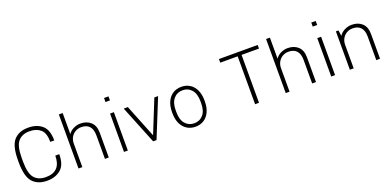

<svg xmlns="http://www.w3.org/2000/svg" viewBox="-4 -1556 4877 2403"><g transform="rotate(-20 2435.0 -355.0)"><path d="M591 -434H538Q538 -553 483 -600.5Q428 -648 337 -648Q239 -648 186 -587.5Q133 -527 133 -368V-318Q133 -159 186 -98.5Q239 -38 337 -38Q538 -38 538 -251H591Q591 -111 520.5 -50.5Q450 10 340 10H335Q214 10 146.5 -64Q79 -138 79 -330V-356Q79 -548 146.5 -622Q214 -696 335 -696H340Q451 -696 521 -636Q591 -576 591 -434Z M1159 -329V0H1108V-314Q1108 -395 1070.5 -435Q1033 -475 964 -475Q920 -475 884 -454Q848 -433 827.5 -396Q807 -359 807 -314V0H756V-720H807V-439Q832 -478 877 -499.5Q922 -521 969 -521Q1053 -521 1106 -472.5Q1159 -424 1159 -329Z M1417 -666H1358V-720H1417ZM1413 -511V0H1362V-511Z M1774 -74H1776L1952 -511H2002L1795 0H1750L1544 -511H1599Z M2097 -248V-263Q2097 -344 2124.5 -402Q2152 -460 2200.5 -490.5Q2249 -521 2311 -521H2314Q2376 -521 2425 -490.5Q2474 -460 2501.5 -401.5Q2529 -343 2529 -263V-248Q2529 -168 2501.5 -109.5Q2474 -51 2425.5 -20.5Q2377 10 2315 10H2312Q2250 10 2201 -20.5Q2152 -51 2124.5 -109Q2097 -167 2097 -248ZM2478 -242V-269Q2478 -369 2432 -422Q2386 -475 2313 -475Q2240 -475 2194 -422Q2148 -369 2148 -269V-242Q2148 -142 2194 -89Q2240 -36 2313 -36Q2386 -36 2432 -89Q2478 -142 2478 -242Z M3392 -686V-638H3160V0H3108V-638H2876V-686Z M3919 -329V0H3868V-314Q3868 -395 3830.5 -435Q3793 -475 3724 -475Q3680 -475 3644 -454Q3608 -433 3587.5 -396Q3567 -359 3567 -314V0H3516V-720H3567V-439Q3592 -478 3637 -499.5Q3682 -521 3729 -521Q3813 -521 3866 -472.5Q3919 -424 3919 -329Z M4177 -666H4118V-720H4177ZM4173 -511V0H4122V-511Z M4772 -329V0H4722V-314Q4722 -395 4684.5 -435Q4647 -475 4578 -475Q4534 -475 4498 -454Q4462 -433 4441.5 -396Q4421 -359 4421 -314V0H4370V-511H4404L4415 -435Q4441 -475 4486.5 -498Q4532 -521 4583 -521Q4667 -521 4719.5 -472.5Q4772 -424 4772 -329Z"/></g></svg>

Font: Chivo Thin
Style: Regular
Weight: 100
Designer: Hector Gatti
Foundry: Omnibus-Type
Version: Version 1.007